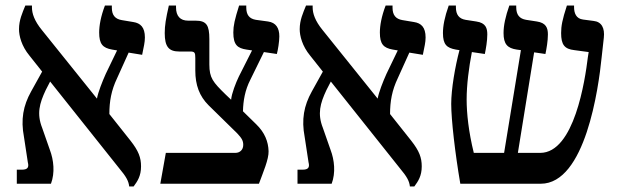

<svg xmlns="http://www.w3.org/2000/svg" viewBox="-20 -667 2249 697"><path d="M41 0H165C180 -40 175 -86 161 -123L133 -203C113 -254 123 -291 146 -340L162 -371L412 -57C439 -25 447 -9 449 10H465C479 -9 492 -28 492 -63C492 -95 483 -119 454 -156L377 -253C377 -299 384 -339 405 -383L447 -476L496 -468C502 -498 506 -513 506 -531C506 -568 490 -583 464 -587L422 -594C398 -598 386 -612 386 -639V-647H361C346 -608 340 -574 340 -549C340 -507 353 -493 387 -487L405 -484L364 -399C351 -370 336 -332 332 -309L132 -558C105 -591 96 -618 96 -640V-647H72C61 -620 49 -594 49 -561C49 -537 58 -500 87 -465L133 -407L93 -335C64 -283 55 -233 67 -170L81 -78C86 -59 80 -51 59 -51H41Z M562 0H920C935 -41 956 -89 955 -118C954 -153 941 -186 910 -216L862 -263C863 -301 869 -339 889 -378L938 -478L985 -471C989 -485 994 -516 994 -535C994 -565 982 -585 953 -589L909 -595C885 -599 874 -613 874 -640V-647H848C832 -596 827 -574 827 -549C827 -503 843 -492 875 -487L895 -484L847 -389C836 -366 821 -328 819 -305L799 -324C753 -369 740 -384 740 -433V-525C740 -575 730 -592 690 -592H663C634 -592 619 -609 619 -640V-647H593C582 -599 578 -574 578 -547C578 -497 593 -480 631 -480H670C687 -480 689 -476 689 -456V-411C689 -358 704 -318 737 -285L841 -183C858 -165 863 -156 863 -141C863 -132 860 -125 855 -120C850 -115 843 -112 834 -112H582Z M1060 0H1184C1199 -40 1194 -86 1180 -123L1152 -203C1132 -254 1142 -291 1165 -340L1181 -371L1431 -57C1458 -25 1466 -9 1468 10H1484C1498 -9 1511 -28 1511 -63C1511 -95 1502 -119 1473 -156L1396 -253C1396 -299 1403 -339 1424 -383L1466 -476L1515 -468C1521 -498 1525 -513 1525 -531C1525 -568 1509 -583 1483 -587L1441 -594C1417 -598 1405 -612 1405 -639V-647H1380C1365 -608 1359 -574 1359 -549C1359 -507 1372 -493 1406 -487L1424 -484L1383 -399C1370 -370 1355 -332 1351 -309L1151 -558C1124 -591 1115 -618 1115 -640V-647H1091C1080 -620 1068 -594 1068 -561C1068 -537 1077 -500 1106 -465L1152 -407L1112 -335C1083 -283 1074 -233 1086 -170L1100 -78C1105 -59 1099 -51 1078 -51H1060Z M1651 0H1943C2105 0 2153 -348 2164 -458L2172 -530C2176 -565 2164 -588 2135 -591L2097 -596C2071 -599 2064 -620 2064 -641V-647H2038C2021 -595 2017 -572 2017 -547C2017 -505 2029 -489 2065 -485L2117 -478L2114 -459C2104 -377 2065 -112 1941 -112H1860L1919 -477L1960 -471C1964 -490 1969 -518 1969 -542C1969 -566 1962 -584 1929 -589L1890 -595C1866 -599 1854 -613 1854 -641V-647H1829C1815 -607 1808 -575 1808 -547C1808 -507 1822 -492 1856 -487L1871 -485L1810 -112H1700C1681 -189 1674 -256 1674 -306C1674 -359 1682 -421 1693 -478L1740 -471C1744 -490 1749 -518 1749 -542C1749 -564 1744 -584 1709 -589L1670 -595C1647 -599 1635 -613 1635 -641V-647H1609C1594 -605 1588 -573 1588 -547C1588 -505 1602 -493 1635 -487L1648 -485C1632 -425 1618 -343 1618 -290C1618 -233 1632 -111 1651 0Z"/></svg>

Font: Noto Serif Hebrew SemiCondensed Medium
Style: Regular
Weight: 500
Width: 4
Designer: Monotype Design Team
Foundry: Monotype Imaging Inc.
Version: Version 2.004